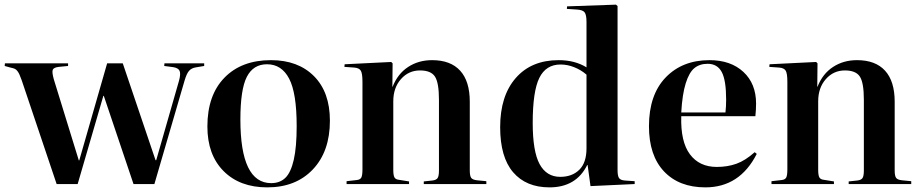

<svg xmlns="http://www.w3.org/2000/svg" viewBox="-23 -787 3936 821"><path d="M219.2 0 69.8 -443.8Q63 -461.4 60.3 -468Q57.6 -474.6 52.2 -482.2Q46.9 -489.7 40.3 -492.7Q33.7 -495.6 22 -498L-2.9 -504.9L-2 -516.1H268.1V-504.9L228 -501Q207.5 -498.5 202.9 -489.3Q198.2 -480 207 -448.2L314 -101.1H315.9L435.1 -516.1H502L642.1 -102.1H645L742.2 -440.9Q750.5 -470.7 745.1 -483.6Q739.7 -496.6 716.8 -500L679.2 -504.9L680.2 -516.1H850.1V-504.9L814.9 -499Q795.9 -496.1 785.4 -484.1Q774.9 -472.2 766.1 -441.9L637.2 0H547.9L420.9 -377H418.9L309.1 0Z M1119.6 14.2Q1002.4 14.2 933.1 -55.4Q863.8 -125 863.8 -246.1Q863.8 -379.9 936.8 -454.8Q1009.8 -529.8 1135.7 -529.8Q1251.5 -529.8 1319.6 -461.4Q1387.7 -393.1 1387.7 -271Q1387.7 -139.6 1314.9 -62.7Q1242.2 14.2 1119.6 14.2ZM1136.7 -3.9Q1173.8 -3.9 1197.3 -26.6Q1220.7 -49.3 1233.2 -103.8Q1245.6 -158.2 1245.6 -248Q1245.6 -389.2 1213.4 -450.7Q1181.2 -512.2 1118.7 -512.2Q1060.1 -512.2 1032.5 -458.5Q1004.9 -404.8 1004.9 -275.9Q1004.9 -3.9 1136.7 -3.9Z M1459 0V-12.2L1502 -17.1Q1517.1 -18.6 1522 -27.8Q1526.9 -37.1 1526.9 -63V-437Q1526.9 -471.7 1520.3 -483.9Q1513.7 -496.1 1492.7 -498L1449.7 -501L1450.7 -512.2L1649.9 -522L1655.8 -516.1L1654.8 -416H1655.8Q1677.7 -471.7 1722.2 -500.7Q1766.6 -529.8 1824.7 -529.8Q1903.8 -529.8 1944.8 -484.6Q1985.8 -439.5 1985.8 -352.1V-58.1Q1985.8 -34.7 1991.9 -26.4Q1998 -18.1 2017.1 -16.1L2056.6 -12.2V0H1789.1V-11.2L1825.7 -15.1Q1842.8 -17.1 1848.4 -25.9Q1854 -34.7 1854 -58.1V-360.8Q1854 -433.1 1836.9 -459.5Q1819.8 -485.8 1772.9 -485.8Q1724.1 -485.8 1691.4 -448.7Q1658.7 -411.6 1658.7 -354V-61Q1658.7 -37.1 1663.8 -28.3Q1668.9 -19.5 1683.1 -18.1L1726.1 -11.2V0Z M2326.7 14.2Q2226.6 14.2 2171.1 -50.5Q2115.7 -115.2 2115.7 -243.2Q2115.7 -377 2182.4 -453.4Q2249 -529.8 2365.7 -529.8Q2435.1 -529.8 2484.9 -499V-692.9Q2484.9 -723.1 2477.1 -733.9Q2469.2 -744.6 2444.8 -746.1L2400.9 -749L2401.9 -759.8L2610.8 -767.1L2617.7 -761.2V-60.1Q2617.7 -35.2 2623.8 -25.9Q2629.9 -16.6 2648.9 -15.1L2690.9 -12.2V0L2502 8.8L2489.7 -81.1H2487.8Q2440.4 14.2 2326.7 14.2ZM2372.6 -30.8Q2423.3 -30.8 2454.1 -61Q2484.9 -91.3 2484.9 -152.8V-467.8Q2461.9 -487.8 2432.6 -499.5Q2403.3 -511.2 2374 -511.2Q2311.5 -511.2 2283.2 -453.9Q2254.9 -396.5 2254.9 -261.2Q2254.9 -139.6 2284.4 -85.2Q2314 -30.8 2372.6 -30.8Z M2993.2 14.2Q2880.9 14.2 2816.4 -54Q2752 -122.1 2752 -247.1Q2752 -381.3 2823.2 -455.6Q2894.5 -529.8 3010.7 -529.8Q3101.6 -529.8 3155.8 -479.5Q3210 -429.2 3210 -344.2Q3210 -318.4 3207 -290H2890.1Q2886.7 -181.6 2927 -127.4Q2967.3 -73.2 3042 -73.2Q3087.9 -73.2 3125.7 -86.7Q3163.6 -100.1 3204.1 -136.2L3212.9 -128.9Q3140.1 14.2 2993.2 14.2ZM2890.1 -306.2H3079.1Q3082 -331.5 3082 -360.8Q3082 -443.8 3063.2 -479Q3044.4 -514.2 3002.9 -514.2Q2968.8 -514.2 2946.3 -495.8Q2923.8 -477.5 2909.2 -430.9Q2894.5 -384.3 2890.1 -306.2Z M3275.9 0V-12.2L3318.8 -17.1Q3334 -18.6 3338.9 -27.8Q3343.8 -37.1 3343.8 -63V-437Q3343.8 -471.7 3337.2 -483.9Q3330.6 -496.1 3309.6 -498L3266.6 -501L3267.6 -512.2L3466.8 -522L3472.7 -516.1L3471.7 -416H3472.7Q3494.6 -471.7 3539.1 -500.7Q3583.5 -529.8 3641.6 -529.8Q3720.7 -529.8 3761.7 -484.6Q3802.7 -439.5 3802.7 -352.1V-58.1Q3802.7 -34.7 3808.8 -26.4Q3814.9 -18.1 3834 -16.1L3873.5 -12.2V0H3606V-11.2L3642.6 -15.1Q3659.7 -17.1 3665.3 -25.9Q3670.9 -34.7 3670.9 -58.1V-360.8Q3670.9 -433.1 3653.8 -459.5Q3636.7 -485.8 3589.8 -485.8Q3541 -485.8 3508.3 -448.7Q3475.6 -411.6 3475.6 -354V-61Q3475.6 -37.1 3480.7 -28.3Q3485.8 -19.5 3500 -18.1L3543 -11.2V0Z"/></svg>

Font: Display Semibold
Style: Regular
Weight: 600
Designer: Latin by Veronika Burian and Jose Scaglione. Greek by Irene Vlachou. Cyrillic by Vera Evstafieva.
Foundry: TypeTogether
Version: Version 3.002